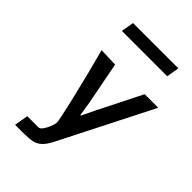

<svg xmlns="http://www.w3.org/2000/svg" viewBox="-299 -989 1312 1312"><g transform="rotate(45 357.0 -333.0)"><path d="M122.5 96.5H230Q244.5 96.5 258.5 77.5Q272.5 58.5 283 32.8Q293.5 7 296.5 -11.5Q299.5 -28 252.5 -225.8Q205.5 -423.5 162.5 -581.5L297.5 -577L357.5 -266.5L373.5 -165H378.5L427 -265.5L583.5 -577H714.5L374 94.5Q350.5 139.5 326.5 161.2Q302.5 183 271 190Q239.5 197 186 197H105ZM183.5 -864.5H621.5L605.5 -772.5H167.5Z"/></g></svg>

Font: JuliaMono
Style: Bold Italic
Weight: 700
Italic angle: -9°
Monospace: yes
Designer: cormullion
Foundry: corm
Version: Version 0.057; ttfautohint (v1.8.4)